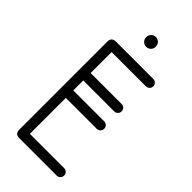

<svg xmlns="http://www.w3.org/2000/svg" viewBox="-254 -869 926 926"><g transform="rotate(45 209.5 -405.5)"><path d="M345.9 -51Q356.6 -51 364 -43.6Q371.4 -36.2 371.4 -25.5Q371.4 -14.8 364 -7.4Q356.6 0 345.9 0H91.2Q62 0 62 -29.2V-629.8Q62 -659 91.2 -659H345.9Q356.6 -659 364 -651.6Q371.4 -644.2 371.4 -634.1Q371.4 -623.8 364 -616.2Q356.6 -608.6 345.9 -608.6H112.4V-51ZM323.8 -347.1Q333.9 -347.1 341.2 -339.8Q348.6 -332.4 348.6 -321.6Q348.6 -310.9 341.2 -303.5Q333.9 -296.1 323.8 -296.1H87.5Q76.8 -296.1 69.4 -303.5Q62 -310.9 62 -321.6Q62 -332.4 69.4 -339.8Q76.8 -347.1 87.5 -347.1ZM323.8 -465.5Q333.9 -465.5 341.2 -458.4Q348.6 -451.4 348.6 -440.6Q348.6 -429.9 341.2 -422.5Q333.9 -415.1 323.8 -415.1H87.5Q76.8 -415.1 69.4 -422.5Q62 -429.9 62 -440.6Q62 -451.4 69.4 -458.4Q76.8 -465.5 87.5 -465.5ZM179.5 -778.9Q179.5 -792 188.9 -801.4Q198.4 -810.9 212.1 -810.9Q225.6 -810.9 235.1 -801.4Q244.5 -792 244.5 -778.9V-776.6Q244.5 -763.1 235.1 -753.7Q225.6 -744.2 212.1 -744.2Q198.4 -744.2 188.9 -753.7Q179.5 -763.1 179.5 -776.6Z"/></g></svg>

Font: Libertine-Super Thin
Style: Regular
Weight: 100
Designer: Bastien Sozeau
Foundry: NBR — Bastien Sozeau
Version: Version 2.003;gftools[0.9.33]